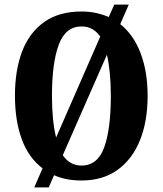

<svg xmlns="http://www.w3.org/2000/svg" viewBox="-20 -775 707 835"><path d="M165 -43Q104 -89 74.5 -170Q45 -251 45 -359Q45 -470 76.5 -552Q108 -634 172.5 -679.5Q237 -725 335 -725Q369 -725 398 -718.5Q427 -712 453 -701L477 -755H540L503 -670Q561 -624 591.5 -543.5Q622 -463 622 -358Q622 -247 588.5 -164.5Q555 -82 491 -36Q427 10 334 10Q267 10 215 -13L192 40H129ZM416 -616Q385 -660 335 -660Q265 -660 235.5 -580.5Q206 -501 206 -358Q206 -304 210.5 -258.5Q215 -213 224 -177ZM334 -55Q405 -55 433.5 -135Q462 -215 462 -358Q462 -412 457.5 -457.5Q453 -503 445 -537L253 -100Q284 -55 334 -55Z"/></svg>

Font: Noto Serif Tamil ExtraCondensed ExtraBold
Style: Italic
Weight: 800
Width: 2
Italic angle: -12°
Designer: Indian Type Foundry, Tom Grace, and the Monotype Design Team
Foundry: Monotype Imaging Inc.
Version: Version 2.003; ttfautohint (v1.8.4.7-5d5b)